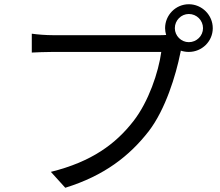

<svg xmlns="http://www.w3.org/2000/svg" viewBox="-20 -851 1040 906"><path d="M805 -718C805 -755 835 -785 871 -785C908 -785 938 -755 938 -718C938 -682 908 -652 871 -652C835 -652 805 -682 805 -718ZM759 -718C759 -707 761 -696 764 -686C752 -685 741 -685 732 -685H230C197 -685 158 -688 130 -692V-603C156 -604 190 -606 230 -606H741C728 -510 681 -371 610 -280C527 -173 414 -88 220 -40L288 35C472 -22 591 -115 682 -232C761 -335 810 -496 831 -601C832 -605 833 -609 833 -612C845 -608 858 -606 871 -606C933 -606 984 -656 984 -718C984 -780 933 -831 871 -831C809 -831 759 -780 759 -718Z"/></svg>

Font: Microsoft YaHei
Style: Regular
Weight: 400
Designer: Ryoko NISHIZUKA 西塚涼子 (kana, bopomofo & ideographs); Paul D. Hunt (Latin, Greek & Cyrillic); Sandoll Communications 산돌커뮤니
Foundry: Adobe
Version: Version 2.001;hotconv 1.0.111;makeotfexe 2.5.65597